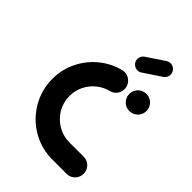

<svg xmlns="http://www.w3.org/2000/svg" viewBox="-206 -789 881 881"><g transform="rotate(45 235.0 -348.0)"><path d="M37 -262.2Q37 -322.6 62.8 -375.7Q88.5 -428.9 133.9 -465.9Q179.3 -503 235.9 -517Q253 -521.5 268.9 -515.2Q284.8 -508.9 294.8 -494.6Q304.8 -480.4 304.8 -463Q304.8 -443.3 293 -428.3Q281.1 -413.3 262.6 -408.9Q230 -400.7 203.9 -379.4Q177.8 -358.1 163 -327.6Q148.1 -297 148.1 -262.2Q148.1 -221.1 168.3 -186.5Q188.5 -151.9 223.1 -131.5Q257.8 -111.1 298.9 -111.1H391.1Q406.3 -111.1 419.1 -103.7Q431.9 -96.3 439.3 -83.5Q446.7 -70.7 446.7 -55.6Q446.7 -40.4 439.3 -27.6Q431.9 -14.8 419.1 -7.4Q406.3 0 391.1 0H298.9Q227.8 0 167.6 -35.2Q107.4 -70.4 72.2 -130.7Q37 -191.1 37 -262.2ZM335.6 -463Q335.6 -478.1 343 -490.9Q350.4 -503.7 363.1 -511.1Q375.9 -518.5 391.1 -518.5Q406.3 -518.5 419.1 -511.1Q431.9 -503.7 439.3 -490.9Q446.7 -478.1 446.7 -463Q446.7 -447.8 439.3 -435Q431.9 -422.2 419.1 -414.8Q406.3 -407.4 391.1 -407.4Q375.9 -407.4 363.1 -414.8Q350.4 -422.2 343 -435Q335.6 -447.8 335.6 -463ZM285.2 -565.6Q270 -565.6 259.1 -576.5Q248.1 -587.4 248.1 -602.6Q248.1 -611.9 252.4 -619.8Q256.7 -627.8 264.1 -633L349.6 -690Q358.9 -696.3 370.4 -696.3Q385.6 -696.3 396.5 -685.4Q407.4 -674.4 407.4 -659.3Q407.4 -650 403.1 -642Q398.9 -634.1 391.5 -628.9L305.9 -571.9Q296.7 -565.6 285.2 -565.6Z"/></g></svg>

Font: 26F Galaxy Sans
Style: Regular
Weight: 400
Designer: C₂₉H₂₅N₃O₅
Version: Version 1.100;FEAKit 1.0